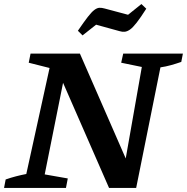

<svg xmlns="http://www.w3.org/2000/svg" viewBox="-23 -929 924 949"><path d="M586 -664H881L873 -623Q847 -614 822 -607Q797 -600 770 -596L650 0H516L268 -567L299 -571L198 -67L312 -47L303 0H-3L5 -42Q31 -51 56 -57.5Q81 -64 107 -69L222 -593L119 -619L128 -664H372L618 -101L590 -98L678 -598L576 -619ZM385 -754 362 -777Q392 -821 411 -845.5Q430 -870 443.5 -880Q457 -890 468.5 -890.5Q480 -891 494 -887L610 -856L676 -909L700 -886Q672 -842 652.5 -817Q633 -792 619 -782.5Q605 -773 593 -772Q581 -771 568 -775L452 -807Z"/></svg>

Font: Piazzolla Thin
Style: Bold Italic
Weight: 700
Italic angle: -11.3°
Version: Version 2.005